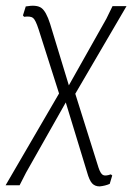

<svg xmlns="http://www.w3.org/2000/svg" viewBox="-48 -477 472 686"><path d="M-28 185 163 -143 90 -372Q79 -406 70 -413Q61 -420 38 -417L34 -422L44 -454Q83 -461 100 -448.5Q117 -436 131 -392L198 -172L332 -410L354 -455H404L221 -142L304 122Q311 143 319.5 148Q328 153 348 146L353 150L344 180Q328 187 308 189Q291 189 281 178Q271 167 263 138L187 -111L45 140L22 185Z"/></svg>

Font: Alegreya Sans Light
Style: Italic
Weight: 300
Italic angle: -7°
Designer: Juan Pablo del Peral
Foundry: Huerta Tipografica
Version: Version 2.007